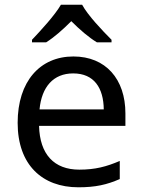

<svg xmlns="http://www.w3.org/2000/svg" viewBox="-20 -786 604 816"><path d="M329 -766H239C213 -721 153 -656 116 -617V-606H176C211 -628 247 -660 283 -696C319 -660 357 -627 392 -606H454V-617C416 -655 353 -721 329 -766ZM292 -546C150 -546 55 -440 55 -264C55 -85 160 10 313 10C386 10 434 -1 489 -25V-102C433 -78 385 -65 317 -65C210 -65 149 -130 146 -251H513V-304C513 -450 429 -546 292 -546ZM291 -474C380 -474 420 -412 421 -321H148C157 -417 207 -474 291 -474Z"/></svg>

Font: Noto Sans Brahmi
Style: Regular
Weight: 400
Designer: Monotype Design Team
Foundry: Monotype Imaging Inc.
Version: Version 2.004